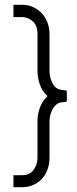

<svg xmlns="http://www.w3.org/2000/svg" viewBox="-20 -785 320 799"><path d="M36 -56H72Q105 -56 120.5 -79Q136 -102 136 -128V-280Q136 -303 142 -324.5Q148 -346 159 -363Q168 -375 178 -385Q156 -404 146 -433Q136 -462 136 -490V-643Q136 -680 115.5 -697Q95 -714 72 -714H36V-765H72Q98 -765 119 -755Q140 -745 155 -728.5Q170 -712 178 -690Q186 -668 186 -643V-490Q186 -463 198.5 -438.5Q211 -414 236 -411L258 -408V-362L236 -359Q224 -358 214.5 -350Q205 -342 199 -331Q193 -320 189.5 -306.5Q186 -293 186 -280V-128Q186 -103 178 -80.5Q170 -58 155 -41.5Q140 -25 119 -15.5Q98 -6 72 -6H36Z"/></svg>

Font: Leon Sans
Style: Light
Weight: 300
Designer: Jongmin Kim
Version: Version 1.2